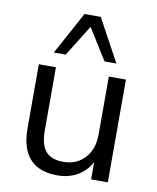

<svg xmlns="http://www.w3.org/2000/svg" viewBox="-85 -820 731 895"><g transform="rotate(10 280.5 -372.5)"><path d="M248.4 8.9Q189.5 8.9 150.5 -12.8Q111.6 -34.5 92.4 -77.4Q73.1 -120.2 73.1 -184V-486.3H154.1V-185.2Q154.1 -142.2 165.6 -113.6Q177.1 -85.1 201.9 -71.4Q226.6 -57.8 264.1 -57.8Q305.8 -57.8 337.2 -76.7Q368.5 -95.7 386.4 -130Q404.4 -164.3 404.4 -210.3V-486.3H485.4V0H406.3V-112.1H419.3Q399.3 -53.3 353.9 -22.2Q308.5 8.9 248.4 8.9ZM132.5 -552.3 242 -753.8H319.1L428.6 -552.3H372.4L280.5 -699.7L188.6 -552.3Z"/></g></svg>

Font: Nunito Sans 12pt ExtraLight
Style: Regular
Weight: 200
Designer: Vernon Adams
Foundry: Vernon Adams
Version: Version 3.101;gftools[0.9.27]